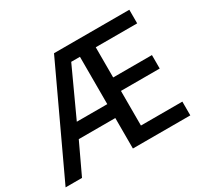

<svg xmlns="http://www.w3.org/2000/svg" viewBox="-146 -919 1194 1124"><g transform="rotate(-30 450.5 -357.0)"><path d="M842 0H454V-206H207L110 0H-1L333 -714H842V-622H562V-418H824V-327H562V-93H842ZM248 -300H454V-620H395Z"/></g></svg>

Font: Noto Sans Medium
Style: Regular
Weight: 500
Designer: Monotype Design Team
Foundry: Monotype Imaging Inc.
Version: Version 2.007